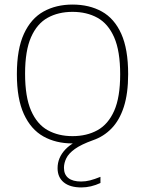

<svg xmlns="http://www.w3.org/2000/svg" viewBox="-20 -622 636 842"><path d="M337 200Q287 200 259.8 177.8Q232.5 155.5 232.5 115.5Q232.5 92.5 241 72Q249.5 51.5 266.8 33.2Q284 15 311 0L315 7H298Q225 7 170.2 -23.8Q115.5 -54.5 84.8 -121.5Q54 -188.5 54 -297Q54 -406.5 85 -473.8Q116 -541 171 -571.5Q226 -602 298 -602Q371.5 -602 426.5 -571.5Q481.5 -541 511.8 -473.8Q542 -406.5 542 -297Q542 -212 523 -153.2Q504 -94.5 469.2 -58.8Q434.5 -23 387.5 -7Q336 11.5 308.5 31.2Q281 51 270.8 72Q260.5 93 260.5 114Q260.5 143.5 279.8 158.8Q299 174 335.5 174Q355.5 174 375 169Q394.5 164 420.5 153.5V180.5Q400 190 379 195Q358 200 337 200ZM298 -25Q360.5 -25 407.5 -51Q454.5 -77 480.8 -136.2Q507 -195.5 507 -296Q507 -398 480.8 -458Q454.5 -518 407.5 -544Q360.5 -570 298 -570Q236 -570 189.2 -544.2Q142.5 -518.5 116.2 -459Q90 -399.5 90 -299Q90 -197 116.2 -137Q142.5 -77 189.2 -51Q236 -25 298 -25Z"/></svg>

Font: Encode Sans SC Thin
Style: Regular
Weight: 250
Designer: Multiple Designers
Foundry: Impallari Type
Version: Version 3.002